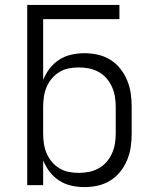

<svg xmlns="http://www.w3.org/2000/svg" viewBox="-20 -755 640 783"><path d="M324 8Q297 8 270.5 2Q244 -4 221.5 -18.5Q199 -33 182.5 -54.5Q166 -76 156 -101V0H91V-735H467V-677H156V-429Q166 -454 182.5 -475.5Q199 -497 221.5 -511.5Q244 -526 270.5 -532Q297 -538 324 -538Q352 -538 379 -532Q406 -526 429.5 -511.5Q453 -497 470.5 -475Q488 -453 498.5 -427.5Q509 -402 513 -375Q517 -348 517 -320V-210Q517 -182 513 -155Q509 -128 498.5 -102.5Q488 -77 470.5 -55Q453 -33 429.5 -18.5Q406 -4 379 2Q352 8 324 8ZM301 -50Q322 -50 342.5 -54Q363 -58 381.5 -68Q400 -78 414 -94Q428 -110 436.5 -129Q445 -148 448.5 -168.5Q452 -189 452 -210V-320Q452 -341 448.5 -361.5Q445 -382 436.5 -401Q428 -420 414 -436Q400 -452 381.5 -462Q363 -472 342.5 -476Q322 -480 301 -480Q280 -480 260 -476Q240 -472 222.5 -461.5Q205 -451 191.5 -435Q178 -419 170 -400Q162 -381 159 -360.5Q156 -340 156 -320V-210Q156 -190 159 -169.5Q162 -149 170 -130Q178 -111 191.5 -95Q205 -79 222.5 -68.5Q240 -58 260 -54Q280 -50 301 -50Z"/></svg>

Font: Iosevka Curly Light Extended
Style: Regular
Weight: 300
Width: 7
Monospace: yes
Designer: Belleve Invis
Foundry: Belleve Invis
Version: Version 11.1.0; ttfautohint (v1.8.3)